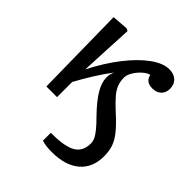

<svg xmlns="http://www.w3.org/2000/svg" viewBox="-207 -668 1032 1032"><g transform="rotate(45 308.5 -152.0)"><path d="M353 229Q305 229 277 219V159H286Q384 159 427 133Q470 107 470 48Q470 32 463 16Q456 0 438 -22.5Q420 -45 386 -79Q330 -137 304 -181Q278 -225 278 -262Q278 -289 289 -311Q255 -266 223.5 -215.5Q192 -165 165 -115V0H84L76 -519L168 -526L182 -519Q178 -443 174.5 -370Q171 -297 167 -213Q216 -309 272.5 -381Q329 -453 384.5 -493Q440 -533 487 -533Q522 -533 542.5 -513.5Q563 -494 563 -461Q563 -431 544.5 -413Q526 -395 494 -395Q444 -395 435 -439Q416 -435 395 -416Q374 -397 359.5 -373Q345 -349 345 -329Q345 -301 353.5 -277.5Q362 -254 383.5 -228.5Q405 -203 442 -169Q492 -124 519.5 -90.5Q547 -57 558 -25.5Q569 6 569 46Q569 133 512.5 181Q456 229 353 229Z"/></g></svg>

Font: Literata 7pt
Style: Regular
Weight: 400
Designer: Latin by Veronika Burian and Jose Scaglione. Greek by Irene Vlachou. Cyrillic by Vera Evstafieva.
Foundry: TypeTogether
Version: Version 3.002